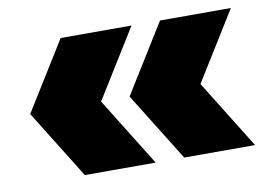

<svg xmlns="http://www.w3.org/2000/svg" viewBox="-56 -588 844 607"><g transform="rotate(-10 366.0 -285.0)"><path d="M171 -65 34.5 -285 171 -505H398.5L262 -285L398.5 -65ZM490 -65 353.5 -285 490 -505H717.5L581 -285L717.5 -65Z"/></g></svg>

Font: Encode Sans SC SemiExpanded Black
Style: Regular
Weight: 900
Width: 6
Designer: Multiple Designers
Foundry: Impallari Type
Version: Version 3.002